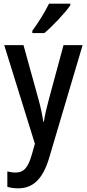

<svg xmlns="http://www.w3.org/2000/svg" viewBox="-20 -786 472 1046"><path d="M363 -757V-766H247C225 -721 191 -666 156 -618V-606H222C266 -643 336 -717 363 -757ZM3 -540 170 -3 154 54C134 125 111 154 65 154C49 154 33 151 20 148V232C38 237 57 240 79 240C160 240 213 189 247 77L430 -540H326L246 -244C234 -199 224 -158 219 -123H216C210 -163 201 -204 190 -244L108 -540Z"/></svg>

Font: Noto Sans Gujarati Condensed Medium
Style: Regular
Weight: 500
Width: 3
Designer: Jelle Bosma - Monotype Design Team, Universal Thirst
Foundry: Monotype Imaging Inc.
Version: Version 2.106